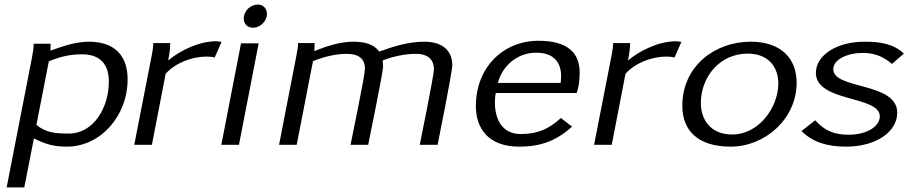

<svg xmlns="http://www.w3.org/2000/svg" viewBox="-20 -632 3999 838"><path d="M9 186H86L128 -28C176 -4 211 8 272 8C419 8 537 -126 537 -286C537 -375 494 -450 367 -450C311 -450 253 -430 200 -411L201 -441H127C127 -421 123 -399 119 -378ZM139 -87 193 -364C242 -385 286 -395 338 -395C428 -395 455 -339 455 -276C455 -160 387 -49 281 -49C222 -49 179 -53 139 -87Z M566 0H643L703 -310C745 -357 817 -385 881 -385C893 -385 906 -384 917 -381L947 -449C939 -450 932 -452 924 -452C851 -452 769 -414 714 -368C719 -394 723 -418 723 -444H649C649 -427 646 -411 643 -394Z M946 0H1023L1109 -443H1032ZM1044 -550C1044 -527 1060 -511 1085 -511C1114 -511 1145 -538 1145 -571C1145 -594 1130 -612 1105 -612C1075 -612 1044 -587 1044 -550Z M1198 0H1275L1346 -365C1393 -384 1444 -397 1493 -397C1550 -397 1573 -372 1573 -332C1573 -304 1510 0 1510 0H1587C1587 0 1652 -318 1652 -340C1652 -346 1651 -362 1650 -368C1696 -386 1748 -397 1796 -397C1850 -397 1874 -369 1874 -330C1874 -303 1812 0 1812 0H1890C1890 0 1954 -317 1954 -347C1954 -407 1916 -450 1832 -450C1764 -450 1700 -430 1635 -407C1612 -440 1569 -450 1523 -450C1465 -450 1406 -431 1352 -409C1353 -417 1353 -444 1353 -444H1281C1281 -426 1277 -409 1274 -391Z M2057 -169C2057 -72 2111 8 2246 8C2340 8 2407 -17 2477 -79L2428 -117C2375 -68 2325 -47 2252 -47C2168 -47 2140 -118 2140 -183C2140 -198 2141 -213 2144 -226H2497C2497 -226 2510 -259 2510 -315C2510 -400 2459 -454 2331 -454C2176 -454 2057 -338 2057 -169ZM2153 -270C2170 -338 2232 -402 2320 -402C2401 -402 2429 -356 2429 -299C2429 -290 2428 -280 2427 -270Z M2573 0H2650L2710 -310C2752 -357 2824 -385 2888 -385C2900 -385 2913 -384 2924 -381L2954 -449C2946 -450 2939 -452 2931 -452C2858 -452 2776 -414 2721 -368C2726 -394 2730 -418 2730 -444H2656C2656 -427 2653 -411 2650 -394Z M2958 -170C2958 -65 3023 8 3169 8C3319 8 3457 -113 3457 -271C3457 -372 3394 -450 3256 -450C3102 -450 2958 -345 2958 -170ZM3039 -182C3039 -297 3122 -398 3243 -398C3336 -398 3377 -337 3377 -268C3377 -163 3292 -45 3176 -45C3080 -45 3039 -111 3039 -182Z M3478 -60C3528 -11 3590 8 3673 8C3804 8 3896 -57 3896 -140C3896 -275 3617 -240 3617 -330C3617 -373 3679 -401 3745 -401C3801 -401 3838 -383 3873 -353L3925 -398C3881 -440 3824 -450 3754 -450C3630 -450 3541 -390 3541 -314C3541 -185 3820 -216 3820 -124C3820 -81 3765 -44 3683 -44C3614 -44 3576 -66 3538 -107Z"/></svg>

Font: KpSans
Style: Italic
Weight: 400
Italic angle: -11°
Version: Version 0.66